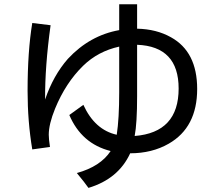

<svg xmlns="http://www.w3.org/2000/svg" viewBox="-20 -830 1040 921"><path d="M551.8 -685.5V-809.6H637.7V-692.4Q730.5 -690.4 799.8 -651.4Q925.8 -582 925.8 -403.3Q925.8 -218.8 789.1 -140.6Q709 -94.7 604.5 -94.7Q547.9 28.3 404.3 71.3Q386.7 45.9 348.6 0Q461.9 -31.2 510.7 -105.5Q371.1 -140.6 312.5 -278.3L379.9 -327.1Q434.6 -207 540 -183.6Q551.8 -260.7 551.8 -387.7V-606.4Q450.2 -584 378.9 -514.6Q294.9 -432.6 244.1 -308.6Q213.9 -234.4 213.9 -183.6Q213.9 -163.1 219.7 -125L134.8 -113.3Q112.3 -247.1 112.3 -393.6Q112.3 -584 134.8 -719.7L222.7 -709Q195.3 -511.7 196.3 -352.5Q235.4 -467.8 305.7 -547.9Q410.2 -660.2 551.8 -685.5ZM626 -177.7Q836.9 -194.3 836.9 -405.3Q836.9 -607.4 637.7 -615.2V-369.1Q637.7 -238.3 626 -177.7Z"/></svg>

Font: MotoyaLCedar
Style: W3 mono
Weight: 400
Version: Version 1.01